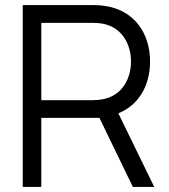

<svg xmlns="http://www.w3.org/2000/svg" viewBox="-20 -740 670 760"><path d="M70 0H143.5V-273.5H373.5L506 0H590.5L448.5 -291.5C529.5 -324 574 -402 574 -496.5C574 -609 511 -698.5 398.5 -716C380.5 -719 362 -720 348 -720H70ZM143.5 -343.5V-649.5H346C358 -649.5 375.5 -648.5 390.5 -645.5C464.5 -629.5 498.5 -563.5 498.5 -496.5C498.5 -429.5 464.5 -363.5 390.5 -348C375.5 -344.5 358 -343.5 346 -343.5Z"/></svg>

Font: Eudonet
Style: Regular
Weight: 400
Designer: Mikhail Sharanda
Foundry: Mikhail Sharanda
Version: Version 4.503;Glyphs 3.1.2 (3151)